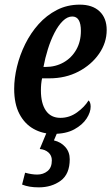

<svg xmlns="http://www.w3.org/2000/svg" viewBox="-20 -566 479 826"><path d="M209 10Q163 10 124.5 -11.5Q86 -33 63.5 -76Q41 -119 41 -184Q41 -229 53 -279Q65 -329 88.5 -376.5Q112 -424 146 -462Q180 -500 224.5 -523Q269 -546 323 -546Q378 -546 408.5 -517Q439 -488 439 -437Q439 -382 406 -334.5Q373 -287 317.5 -258Q262 -229 192 -229H161Q156 -206 156 -177Q156 -121 177.5 -90Q199 -59 240 -59Q279 -59 311.5 -82.5Q344 -106 361 -134Q370 -126 370 -107Q370 -83 352.5 -56Q335 -29 299.5 -9.5Q264 10 209 10ZM176 -278Q219 -278 253.5 -297.5Q288 -317 308 -352Q328 -387 328 -433Q328 -495 291 -495Q270 -495 250.5 -476Q231 -457 214.5 -425Q198 -393 186 -354.5Q174 -316 167 -278ZM147 240Q125 240 107.5 237Q90 234 75 228L88 177Q117 185 140 185Q166 185 184.5 170Q203 155 203 124Q203 103 188.5 90Q174 77 151 75L186 -9H232L212 38Q242 45 261 66.5Q280 88 280 119Q280 183 241 211.5Q202 240 147 240Z"/></svg>

Font: Noto Serif ExtraCondensed SemiBold
Style: Italic
Weight: 600
Width: 2
Italic angle: -12°
Designer: Monotype Design Team
Foundry: Monotype Imaging Inc.
Version: Version 2.013